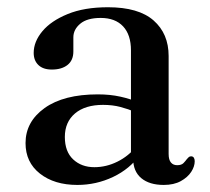

<svg xmlns="http://www.w3.org/2000/svg" viewBox="-20 -499 580 530"><path d="M347.5 -61.5V-71L341.5 -74V-360Q341.5 -403 319.8 -426.2Q298 -449.5 258 -449.5Q220.5 -449.5 201.5 -433.5Q182.5 -417.5 182.5 -396V-357Q182.5 -332.5 166.5 -319.8Q150.5 -307 123 -307Q99 -307 86 -319.5Q73 -332 73 -353Q73 -384 97 -412.8Q121 -441.5 166.8 -460.2Q212.5 -479 278 -479Q362.5 -479 404 -442.5Q445.5 -406 445.5 -344.5V-74Q445.5 -58 451.8 -50.5Q458 -43 469 -43Q481 -43 486.5 -48.8Q492 -54.5 496 -60Q498.5 -63 501 -65.2Q503.5 -67.5 507.5 -67.5Q512.5 -67.5 515 -63.8Q517.5 -60 517.5 -54Q517.5 -39.5 507.8 -24.5Q498 -9.5 479 1Q460 11.5 432 11.5Q392.5 11.5 370 -7.2Q347.5 -26 347.5 -61.5ZM50.5 -104Q50.5 -163 103.2 -200.8Q156 -238.5 250 -238.5Q284 -238.5 312.2 -232.2Q340.5 -226 362.5 -216L354.5 -189.5Q334 -198 312.2 -203.8Q290.5 -209.5 264.5 -209.5Q215 -209.5 187 -185.8Q159 -162 159 -121Q159 -80.5 182 -59Q205 -37.5 240.5 -37.5Q273.5 -37.5 304.2 -52.8Q335 -68 357.5 -96L367.5 -73Q338.5 -32.5 292 -10.5Q245.5 11.5 193.5 11.5Q130 11.5 90.2 -19.8Q50.5 -51 50.5 -104Z"/></svg>

Font: Fraunces 16pt
Style: Regular
Weight: 400
Version: Version 1.000;[b76b70a41]